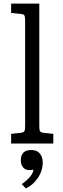

<svg xmlns="http://www.w3.org/2000/svg" viewBox="-20 -800 349 1070"><path d="M42 -780H199V-98Q199 -76 203 -69Q207 -62 222 -60L277 -54V0H42V-54L97 -60Q112 -62 116 -69Q120 -76 120 -98V-686Q120 -707 116 -714Q112 -721 97 -722L42 -728ZM218 104Q218 153 190 193Q162 233 124 250L101 226Q127 209 146.5 186Q166 163 166 145Q158 148 145 148Q121 148 108.5 132.5Q96 117 96 94Q96 36 154 36Q186 36 202 55.5Q218 75 218 104Z"/></svg>

Font: Enriqueta
Style: Regular
Weight: 400
Designer: Viviana Monsalve, Gustavo Ibarra
Foundry: Viviana Monsalve, Gustavo Ibarra
Version: Version 1.002